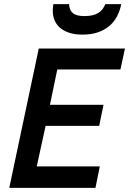

<svg xmlns="http://www.w3.org/2000/svg" viewBox="-20 -911 626 931"><path d="M24.9 0 168 -675.8H585.9L564 -574.2H257.8L222.2 -402.8H481.9L460.9 -300.8H201.2L158.2 -104H463.9L442.9 0ZM567.9 -891.1Q561.5 -858.4 547.1 -831.3Q532.7 -804.2 509.8 -784.7Q486.8 -765.1 454.6 -754.2Q422.4 -743.2 379.9 -743.2Q341.8 -743.2 314.7 -752.4Q287.6 -761.7 270 -777.3Q252.4 -793 244.1 -814.2Q235.8 -835.4 235.8 -858.9Q235.8 -867.2 236.6 -875Q237.3 -882.8 238.8 -891.1H314.9Q315.9 -861.8 333.3 -847.4Q350.6 -833 389.6 -833Q411.6 -833 428.2 -836.9Q444.8 -840.8 456.8 -848.4Q468.8 -856 477.1 -866.7Q485.4 -877.4 490.7 -891.1Z"/></svg>

Font: Clear Sans Medium
Style: Italic
Weight: 500
Italic angle: -12°
Foundry: Intel Corporation
Version: Version 1.00